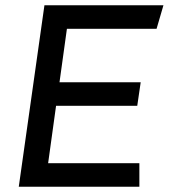

<svg xmlns="http://www.w3.org/2000/svg" viewBox="-20 -706 638 726"><path d="M598 -686 572 -597H233L205 -395H512L499 -306H192L162 -89H507V0H51L148 -686Z"/></svg>

Font: Chivo
Style: Italic
Weight: 400
Italic angle: -8.05°
Designer: Hector Gatti
Foundry: Omnibus-Type
Version: Version 1.007